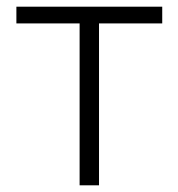

<svg xmlns="http://www.w3.org/2000/svg" viewBox="-20 -554 533 574"><path d="M218 0H276V-484H465V-534H29V-484H218Z"/></svg>

Font: Noto Sans CJK SC Light
Style: Regular
Weight: 300
Designer: Ryoko NISHIZUKA 西塚涼子 (kana, bopomofo & ideographs); Paul D. Hunt (Latin, Greek & Cyrillic); Sandoll Communications 산돌커뮤니
Foundry: Adobe
Version: Version 2.004;hotconv 1.0.118;makeotfexe 2.5.65603